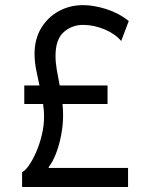

<svg xmlns="http://www.w3.org/2000/svg" viewBox="-20 -748 602 768"><path d="M68.4 0V-59.6Q80.6 -64.9 95.5 -86.2Q110.4 -107.4 124.3 -138.9Q138.2 -170.4 147.2 -207.8Q156.2 -245.1 156.2 -282.2Q156.2 -294.4 155.3 -306.9Q154.3 -319.3 152.3 -332H77.1V-406.2H137.7Q130.4 -439 124.3 -470.7Q118.2 -502.4 118.2 -532.2Q118.2 -591.3 144.5 -635.3Q170.9 -679.2 215.1 -703.4Q259.3 -727.5 312.5 -727.5Q355 -727.5 405 -711.7Q455.1 -695.8 495.1 -664.1L464.8 -584Q439.9 -613.3 397.9 -630.6Q356 -647.9 315.4 -648.4Q269.5 -649.4 235.8 -620.4Q202.1 -591.3 202.1 -524.4Q202.1 -497.6 207.3 -467.8Q212.4 -438 218.8 -406.2H410.2V-332H230Q232.4 -308.6 232.4 -288.1Q232.4 -248 224.6 -207.3Q216.8 -166.5 203.6 -132.8Q190.4 -99.1 174.8 -80.1V-76.2H492.2V0Z"/></svg>

Font: Reddit Mono
Style: Regular
Weight: 400
Monospace: yes
Designer: Stephen Hutchings
Foundry: Reddit
Version: Version 1.014; ttfautohint (v1.8.4.7-5d5b)